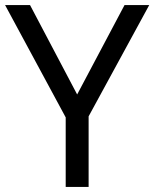

<svg xmlns="http://www.w3.org/2000/svg" viewBox="-20 -734 606 754"><path d="M283 -363 469 -714H566L328 -277V0H238V-273L0 -714H98Z"/></svg>

Font: Noto Sans Shavian
Style: Regular
Weight: 400
Designer: Monotype Design Team
Foundry: Monotype Imaging Inc.
Version: Version 2.001; ttfautohint (v1.8.4.7-5d5b)